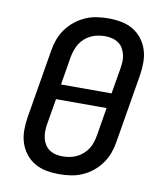

<svg xmlns="http://www.w3.org/2000/svg" viewBox="-84 -813 768 890"><g transform="rotate(10 300.0 -367.5)"><path d="M255 8Q223 8 193.5 2.5Q164 -3 139 -17.5Q114 -32 96 -55Q78 -78 69 -106Q60 -134 60 -165Q60 -196 65 -227L119 -550Q123 -576 132.5 -602.5Q142 -629 159 -652.5Q176 -676 198.5 -694Q221 -712 247 -723.5Q273 -735 300.5 -739Q328 -743 354 -743Q386 -743 415.5 -737.5Q445 -732 470 -717.5Q495 -703 513 -680Q531 -657 540 -629Q549 -601 549 -570Q549 -539 544 -508L490 -185Q486 -159 476.5 -132.5Q467 -106 450 -82.5Q433 -59 411 -41Q389 -23 362.5 -11.5Q336 0 308.5 4Q281 8 255 8ZM191 -403H429L449 -521Q452 -539 453 -556Q454 -573 450 -589Q446 -605 438 -619Q430 -633 416.5 -642Q403 -651 387 -655Q371 -659 354 -659Q338 -659 321 -656Q304 -653 288 -645.5Q272 -638 258.5 -626Q245 -614 236 -599.5Q227 -585 221.5 -568.5Q216 -552 213 -536ZM255 -76Q271 -76 288 -79Q305 -82 321 -89.5Q337 -97 350.5 -109Q364 -121 373.5 -135.5Q383 -150 388 -166.5Q393 -183 396 -199L418 -332H180L160 -214Q157 -196 156.5 -179Q156 -162 159.5 -146Q163 -130 171.5 -116Q180 -102 193 -93Q206 -84 222 -80Q238 -76 255 -76Z"/></g></svg>

Font: Iosevka HT Medium Extended
Style: Italic
Weight: 500
Width: 7
Italic angle: -9°
Monospace: yes
Designer: Belleve Invis
Foundry: Belleve Invis
Version: Version 32.3.0; ttfautohint (v1.8.4)